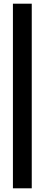

<svg xmlns="http://www.w3.org/2000/svg" viewBox="-20 -820 241 1040"><path d="M50 200V-800H152V200Z"/></svg>

Font: Big Shoulders Text SemiBold
Style: Regular
Weight: 600
Designer: Patric King
Foundry: XO Type Co
Version: Version 1.000; ttfautohint (v1.8.2)